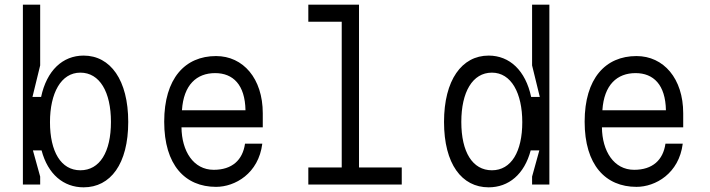

<svg xmlns="http://www.w3.org/2000/svg" viewBox="-20 -790 3040 822"><path d="M78 -770V0H152V-34L121 -146H158C185 -44 252 12 338 12C453 12 529 -88 529 -268C529 -447 453 -552 338 -552C248 -552 180 -488 156 -375H119L152 -510V-770ZM324 -61C241 -61 194 -141 194 -267C194 -391 241 -479 324 -479C407 -479 455 -396 455 -268C455 -139 407 -61 324 -61Z M905 10C986 10 1087 -47 1103 -175H1029C1019 -105 974 -63 895 -63C808 -63 758 -143 757 -245H1105V-305C1105 -454 1021 -550 905 -550C772 -550 683 -454 683 -269C683 -84 772 10 905 10ZM1031 -318H759C766 -427 822 -477 901 -477C978 -477 1029 -427 1031 -318Z M1443 -697V-73H1300V0H1700V-73H1517V-770H1300V-697Z M2332 -770H2258V-510L2291 -375H2254C2230 -488 2162 -552 2072 -552C1957 -552 1881 -447 1881 -268C1881 -88 1957 12 2072 12C2158 12 2225 -44 2252 -146H2289L2258 -34V0H2332ZM2086 -61C2003 -61 1955 -139 1955 -268C1955 -396 2003 -479 2086 -479C2169 -479 2216 -391 2216 -267C2216 -141 2169 -61 2086 -61Z M2705 10C2786 10 2887 -47 2903 -175H2829C2819 -105 2774 -63 2695 -63C2608 -63 2558 -143 2557 -245H2905V-305C2905 -454 2821 -550 2705 -550C2572 -550 2483 -454 2483 -269C2483 -84 2572 10 2705 10ZM2831 -318H2559C2566 -427 2622 -477 2701 -477C2778 -477 2829 -427 2831 -318Z"/></svg>

Font: Fliege Mono Light
Style: Regular
Weight: 300
Version: Version 0.020;Glyphs 3.3 (3306)